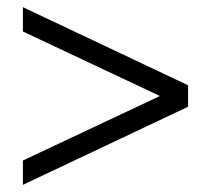

<svg xmlns="http://www.w3.org/2000/svg" viewBox="-20 -554 589 536"><path d="M44 -38V-106L452 -298V-274L44 -466V-534L505 -316V-256Z"/></svg>

Font: Nunito Sans 10pt SemiCondensed
Style: Regular
Weight: 400
Width: 4
Designer: Vernon Adams
Foundry: Vernon Adams
Version: Version 3.101;gftools[0.9.27]